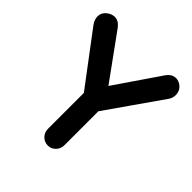

<svg xmlns="http://www.w3.org/2000/svg" viewBox="-190 -839 975 975"><g transform="rotate(45 298.0 -351.5)"><path d="M521 -703Q544 -703 562.5 -685.5Q581 -668 581 -641Q581 -632 578.5 -622.5Q576 -613 570 -604L343 -279L361 -348V-61Q361 -35 343.5 -17.5Q326 0 303 0Q278 0 260.5 -17.5Q243 -35 243 -61V-340L251 -308L35 -595Q25 -608 21 -620Q17 -632 17 -642Q17 -669 38 -686Q59 -703 81 -703Q109 -703 130 -675L322 -410L294 -414L471 -673Q492 -703 521 -703Z"/></g></svg>

Font: Quicksand Light
Style: Bold
Weight: 700
Version: Version 3.004